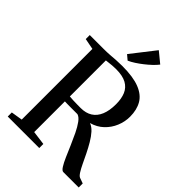

<svg xmlns="http://www.w3.org/2000/svg" viewBox="-278 -1111 1234 1234"><g transform="rotate(45 338.5 -494.0)"><path d="M31 0V-37L108.5 -49.5V-692L33.5 -706.5V-743H160.5Q190.5 -743 217.2 -745Q244 -747 269.5 -748.8Q295 -750.5 322 -750.5Q421 -750.5 479.2 -727.5Q537.5 -704.5 562.8 -660.8Q588 -617 588 -555Q588 -509 570 -465.8Q552 -422.5 518 -390.2Q484 -358 434.5 -344Q458.5 -335.5 479.8 -312Q501 -288.5 520 -256.2Q539 -224 555.8 -189.8Q572.5 -155.5 587 -125Q601.5 -94.5 614.5 -74.2Q627.5 -54 638.5 -50L676 -36.5V0H536Q524 0 510 -22Q496 -44 480.5 -79.5Q465 -115 447.8 -155.2Q430.5 -195.5 412.5 -232.8Q394.5 -270 375.5 -296Q356.5 -322 337 -327.5Q326.5 -327.5 310 -327.5Q293.5 -327.5 276.2 -327.5Q259 -327.5 244.2 -327.8Q229.5 -328 222 -328.5V-49.5L317.5 -37V0ZM324 -370Q370.5 -370 402.5 -390.2Q434.5 -410.5 451 -450.2Q467.5 -490 467.5 -548.5Q467.5 -598.5 452.5 -634Q437.5 -669.5 402.8 -688.8Q368 -708 308 -708Q288.5 -708 273 -706.5Q257.5 -705 245 -703.5Q232.5 -702 222 -701V-373.5Q235.5 -372 255.5 -371.2Q275.5 -370.5 294.5 -370.2Q313.5 -370 324 -370ZM321.5 -799 289.5 -826 416 -988 488 -929Q475 -912 455 -893Q435 -874 412 -856Q389 -838 366 -823Q343 -808 322.5 -799Z"/></g></svg>

Font: Merriweather 72pt Medium
Style: Regular
Weight: 500
Version: Version 2.100